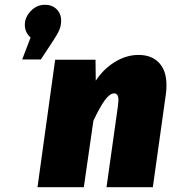

<svg xmlns="http://www.w3.org/2000/svg" viewBox="-20 -784 733 804"><path d="M236 -698Q236 -677 228.5 -659Q221 -641 203 -614L151 -535H73L108 -627Q84 -648 84 -680Q84 -712 109 -738Q134 -764 168 -764Q198 -764 217 -745.5Q236 -727 236 -698ZM677 -428Q677 -405 675 -393L620 0H426L474 -341Q476 -359 476 -364Q476 -393 458 -393Q440 -393 419 -364.5Q398 -336 371 -278L331 0H137L211 -534H380L381 -446Q413 -495 461 -524.5Q509 -554 560 -554Q615 -554 646 -521Q677 -488 677 -428Z"/></svg>

Font: Fira Sans Black
Style: Italic
Weight: 900
Italic angle: -8°
Designer: Carrois Corporate & Edenspiekermann AG
Foundry: Carrois Corporate GbR & Edenspiekermann AG
Version: Version 4.203